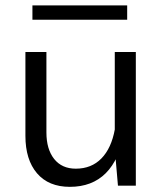

<svg xmlns="http://www.w3.org/2000/svg" viewBox="-20 -702 621 726"><path d="M493.6 -505.4H414V-139L426 0H493.6ZM76.1 -188.3Q76.1 -98.2 119.9 -46.8Q163.8 4.5 244.1 4.5Q328.2 4.5 379.9 -47.1Q431.6 -98.8 450 -200.9L414.3 -213.5Q401.3 -141.6 363.5 -102.9Q325.7 -64.2 266.6 -64.2Q214 -64.2 184.7 -101Q155.5 -137.9 155.5 -201.3V-505.4H76.1ZM460.9 -681.7H102.6V-627.5H460.9Z"/></svg>

Font: Estedad-FD VF
Style: Regular
Weight: 100
Designer: Amin Abedi
Version: Version 7.3